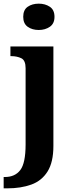

<svg xmlns="http://www.w3.org/2000/svg" viewBox="-40 -790 405 1050"><path d="M172 -626Q136 -626 111.5 -643.5Q87 -661 87 -698Q87 -736 111.5 -753Q136 -770 172 -770Q207 -770 232.5 -753Q258 -736 258 -698Q258 -661 232.5 -643.5Q207 -626 172 -626ZM-20 240V178H-13Q42 178 71 140Q100 102 100 0V-417Q100 -460 76.5 -471.5Q53 -483 21 -483H17V-536H252V8Q252 97 220 148Q188 199 131 219.5Q74 240 0 240Z"/></svg>

Font: Noto Serif Sinhala
Style: Bold
Weight: 700
Designer: Jelle Bosma - Monotype Design Team
Foundry: Monotype Imaging Inc.
Version: Version 2.007; ttfautohint (v1.8.4.7-5d5b)